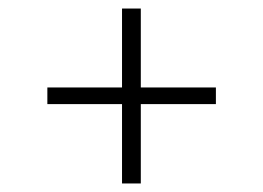

<svg xmlns="http://www.w3.org/2000/svg" viewBox="-20 -565 616 450"><path d="M266 -135H310V-321H486V-360H310V-545H266V-360H91V-321H266Z"/></svg>

Font: Iosevka Sparkle Extralight
Style: Regular
Weight: 200
Designer: Belleve Invis
Foundry: Belleve Invis
Version: Version 4.5.0; ttfautohint (v1.8.3)